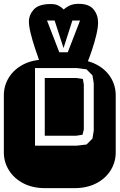

<svg xmlns="http://www.w3.org/2000/svg" viewBox="-22 -979 622 999"><path d="M213.9 0Q147.9 0 99.6 -25.1Q51.3 -50.3 24.7 -92.8Q-2 -135.3 -2 -186V-482.9Q-2 -534.2 24.7 -576.4Q51.3 -618.7 99.6 -643.8Q147.9 -668.9 213.9 -668.9H364.3Q430.2 -668.9 478.8 -643.8Q527.3 -618.7 553.7 -576.4Q580.1 -534.2 580.1 -482.9V-186Q580.1 -135.3 553.7 -92.8Q527.3 -50.3 478.8 -25.1Q430.2 0 364.3 0ZM160.2 -221.2H377.9L428.2 -227.1L459 -257.8L465.8 -299.8V-545.9L459 -586.9L428.2 -618.2L377.9 -625H160.2ZM210.9 -272.9V-573.2H375L409.2 -567.9L414.1 -539.1V-305.2L407.2 -277.8L375 -272.9ZM186.5 -650.9Q172.9 -689.5 159.4 -730.2Q146 -771 137.2 -807.1Q128.4 -843.3 128.4 -866.7Q128.4 -901.4 153.8 -929.7Q179.2 -958 242.2 -958Q266.6 -958 281.7 -950.2Q296.9 -942.4 309.6 -929.7Q324.7 -943.4 342.8 -951.2Q360.8 -959 387.2 -959Q441.4 -959 464.8 -930.2Q488.3 -901.4 488.3 -861.8Q488.3 -835.4 479 -796.6Q469.7 -757.8 456.5 -718.5Q443.4 -679.2 431.6 -650.9ZM286.6 -707H330.6L394.5 -872.1H354.5L308.6 -729L262.2 -872.1H222.7Z"/></svg>

Font: Monofett
Style: Regular
Weight: 400
Designer: Vernon Adams
Foundry: Vernon Adams
Version: Version 1.100; ttfautohint (v1.8.4.7-5d5b);gftools[0.9.28]